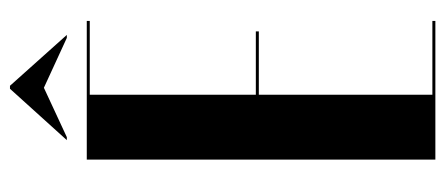

<svg xmlns="http://www.w3.org/2000/svg" viewBox="-274 -619 893 385"><g transform="rotate(-90 172.5 -426.5)"><path d="M323 -699V-693H175V-360H302V-354H175V-6H323V0H45V-699ZM187 -853H193L295 -739H289L189 -785L90 -739H84Z"/></g></svg>

Font: Moniqa Black Display
Style: Regular
Weight: 900
Designer: Rajesh Rajput
Foundry: Rajesh Rajput
Version: Version 1.000